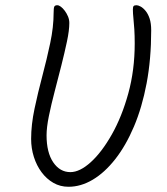

<svg xmlns="http://www.w3.org/2000/svg" viewBox="-20 -724 639 734"><path d="M245 -636Q245 -608 236 -565.5Q227 -523 214.5 -473.5Q202 -424 189 -374.5Q176 -325 167 -281Q158 -237 158 -207Q158 -141 183.5 -103.5Q209 -66 249 -66Q285 -66 327 -104Q369 -142 407.5 -210Q446 -278 470.5 -367Q495 -456 495 -558Q495 -588 493.5 -612Q492 -636 490 -654.5Q488 -673 488 -688Q488 -698 491 -701Q494 -704 502 -704Q508 -704 517.5 -699Q527 -694 536.5 -682.5Q546 -671 552 -653Q558 -635 558 -608Q558 -498 540.5 -405.5Q523 -313 492 -240Q461 -167 420.5 -115.5Q380 -64 334.5 -37Q289 -10 242 -10Q210 -10 184 -25Q158 -40 139 -65.5Q120 -91 109.5 -124Q99 -157 99 -193Q99 -247 112 -308.5Q125 -370 142 -434Q159 -498 172 -559.5Q185 -621 185 -675Q185 -693 187.5 -698.5Q190 -704 199 -704Q205 -704 212.5 -698.5Q220 -693 227.5 -683Q235 -673 240 -661Q245 -649 245 -636Z"/></svg>

Font: Kalam Variable Light
Style: Regular
Weight: 300
Designer: Lipi Raval, Jonny Pinhorn
Foundry: Indian Type Foundry
Version: Version 3.000